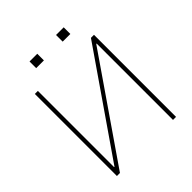

<svg xmlns="http://www.w3.org/2000/svg" viewBox="-234 -1025 1176 1176"><g transform="rotate(-45 354.0 -437.5)"><path d="M609.9 -710.9V0H583.5V-661.1L580.6 -662.1L124 0H97.7V-710.9H124V-51.3L127 -50.3L583.5 -710.9ZM282.2 -816.9H215.3V-874.5H282.2ZM511.2 -816.9H444.8V-874.5H511.2Z"/></g></svg>

Font: Roboto-Thin
Style: Regular
Weight: 250
Designer: Google
Version: Version 1.100141; 2013; ttfautohint (v0.94.14-c901) -l 8 -r 